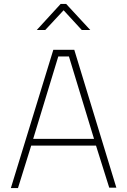

<svg xmlns="http://www.w3.org/2000/svg" viewBox="-20 -952 644 972"><path d="M35 0 250 -700H356L569 -2H533L466 -215H138L71 0ZM275 -666 148 -249H456L329 -666ZM166 -800 287 -932H315L437 -800H394L302 -900L209 -800Z"/></svg>

Font: TypoPRO Titillium Text
Style: 1 wt
Weight: 100
Designer: Accademia di Belle Arti di Urbino and others
Foundry: Accademia di Belle Arti di Urbino and others.
Version: Version 25.000